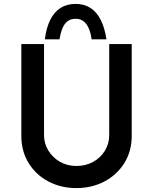

<svg xmlns="http://www.w3.org/2000/svg" viewBox="-20 -953 781 981"><path d="M205 -262Q205 -219 227.5 -183Q250 -147 287 -126Q324 -105 370 -105Q418 -105 456 -126Q494 -147 516 -183Q538 -219 538 -262V-728H653V-259Q653 -180 615 -119.5Q577 -59 513 -25.5Q449 8 370 8Q292 8 228 -25.5Q164 -59 126.5 -119.5Q89 -180 89 -259V-728H205ZM366 -933Q410 -933 442 -912.5Q474 -892 494.5 -851.5Q515 -811 524 -752H448Q444 -783 434 -807Q424 -831 407.5 -844Q391 -857 366 -857Q341 -857 324.5 -844Q308 -831 298.5 -807Q289 -783 284 -752H209Q217 -813 237.5 -853Q258 -893 290 -913Q322 -933 366 -933Z"/></svg>

Font: Josefin Sans Thin SemiBold
Style: Regular
Weight: 600
Version: Version 2.000